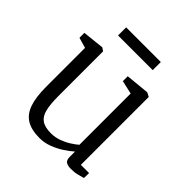

<svg xmlns="http://www.w3.org/2000/svg" viewBox="-200 -871 1022 1022"><g transform="rotate(45 311.0 -360.5)"><path d="M491.5 9Q467.5 9 454.5 0.8Q441.5 -7.5 441.5 -33V-72Q421.5 -54 392 -34.8Q362.5 -15.5 327.8 -2.2Q293 11 257 11Q195.5 11 158.8 -11.5Q122 -34 105.5 -82Q89 -130 89 -206V-500L30 -517V-554L151 -567H152L170 -555V-218Q170 -158.5 178.8 -121.5Q187.5 -84.5 211.5 -67.2Q235.5 -50 282 -50Q313.5 -50 342 -60.5Q370.5 -71 393.8 -85.8Q417 -100.5 432.5 -114V-500L356.5 -517V-554L489.5 -567H490.5L513.5 -555V-44H575.5L574.5 -6Q558 -1.5 538 3.8Q518 9 491.5 9ZM427.5 -732V-671H166.5V-732Z"/></g></svg>

Font: Merriweather 7pt Light
Style: Regular
Weight: 300
Designer: Eben Sorkin
Foundry: Eben Sorkin
Version: Version 2.200;gftools[0.9.31]